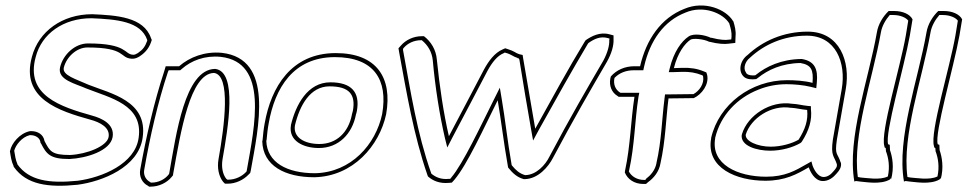

<svg xmlns="http://www.w3.org/2000/svg" viewBox="-20 -663 3608 716"><path d="M17 -99C20 -80 22 -62 31 -43V-41L32 -40C79 26 160 37 269 26C361 14 497 -39 512 -150C532 -287 393 -314 310 -347C264 -368 211 -382 218 -411C228 -451 266 -486 306 -486C451 -486 425 -447 471 -444C483 -443 493 -448 501 -453C525 -469 538 -487 546 -514L543 -521C516 -600 414 -606 324 -610C212 -610 124 -546 99 -451C56 -294 202 -249 316 -217C354 -207 391 -187 385 -152C379 -118 305 -88 241 -85C172 -85 166 -99 146 -137C142 -162 120 -174 97 -174H92C52 -166 23 -127 18 -102ZM33 -101C38 -121 61 -152 91 -159H94C112 -159 129 -149 131 -132V-130L133 -128C153 -89 166 -70 238 -70H239C302 -73 391 -100 400 -152C408 -200 360 -222 323 -232C206 -265 74 -307 113 -450C135 -537 216 -595 321 -595C414 -591 505 -584 529 -514V-511C521 -489 513 -478 494 -465C487 -461 482 -458 475 -459C443 -461 455 -501 308 -501C259 -501 215 -459 204 -412C193 -365 262 -351 302 -333C390 -298 515 -273 497 -149C484 -52 361 -1 270 11C162 22 88 10 45 -50V-51C38 -67 36 -83 33 -101Z M503 -31C498 -5 510 19 532 30L536 33H542C572 33 602 19 620 -3L625 -9L626 -16C654 -172 689 -389 778 -391C842 -383 817 -193 795 -70C789 -37 796 -5 812 15L819 22H829C859 22 888 8 907 -12L913 -18L915 -26C944 -189 1003 -444 807 -466C744 -472 687 -450 648 -416H598L592 -396C555 -284 525 -153 503 -31ZM518 -31C539 -152 569 -283 606 -394L609 -401H652L658 -406C693 -437 744 -457 803 -451C982 -431 930 -195 900 -26L899 -23L897 -21C882 -5 857 7 832 7H828L824 4C810 -13 805 -41 810 -70C830 -185 867 -395 783 -406H782H781C669 -403 637 -162 611 -16L610 -14L608 -11C594 6 571 18 545 18H543L541 17L540 16C523 7 514 -11 518 -31Z M967 -203C963 -182 961 -161 959 -139L958 -137C960 -44 1044 -2 1152 -2C1297 -5 1395 -120 1420 -237C1444 -373 1385 -465 1232 -465C1066 -465 991 -338 967 -203ZM982 -203C1005 -335 1074 -450 1229 -450C1374 -450 1428 -366 1405 -237C1381 -125 1290 -20 1155 -17C1050 -17 976 -57 973 -138L974 -140C976 -162 978 -182 982 -203ZM1065 -196C1055 -138 1111 -111 1169 -111C1243 -111 1293 -164 1307 -234V-235C1308 -238 1310 -243 1311 -250C1323 -319 1291 -356 1212 -356C1127 -356 1083 -272 1065 -197ZM1080 -196C1098 -271 1137 -341 1209 -341C1282 -341 1307 -311 1296 -250C1295 -245 1293 -240 1292 -235V-234C1279 -170 1236 -126 1171 -126C1115 -126 1072 -151 1080 -196Z M1466 -483 1468 -471C1497 -314 1522 -161 1574 -10L1576 -5C1594 11 1619 22 1653 19L1665 18L1674 8C1722 -48 1785 -187 1836 -289C1849 -214 1858 -133 1874 -43L1875 -38C1892 -17 1908 -2 1933 5H1937C1987 4 2025 -41 2042 -74C2118 -217 2183 -329 2243 -432C2261 -464 2269 -493 2268 -516V-531L2253 -535C2217 -545 2186 -528 2164 -513L2160 -507C2099 -407 2040 -298 1976 -183C1961 -269 1945 -363 1931 -445L1929 -458L1916 -461C1903 -465 1897 -473 1873 -480L1864 -483L1855 -479C1824 -466 1802 -435 1785 -404C1751 -338 1699 -241 1654 -155C1634 -241 1619 -342 1609 -441C1606 -478 1587 -508 1561 -528H1553C1522 -528 1493 -514 1475 -493ZM1483 -481 1486 -485C1500 -501 1523 -513 1550 -513H1553C1576 -494 1591 -469 1594 -437C1603 -337 1619 -236 1639 -149L1648 -113L1667 -150C1712 -236 1764 -333 1798 -399C1815 -430 1834 -455 1859 -465L1862 -467L1866 -466C1888 -460 1893 -452 1910 -447V-446L1915 -445L1917 -440C1930 -357 1946 -264 1961 -178L1968 -139L1989 -178C2053 -293 2114 -402 2173 -501L2175 -503C2195 -517 2218 -529 2247 -521L2253 -519L2252 -513C2253 -494 2246 -467 2230 -437C2170 -334 2105 -223 2029 -79C2014 -48 1980 -11 1940 -10H1938C1917 -16 1904 -28 1889 -46L1888 -48C1872 -139 1864 -218 1851 -294L1844 -336L1823 -294C1772 -192 1707 -53 1663 -1L1659 4H1654C1625 7 1605 -2 1589 -15L1588 -17C1535 -167 1512 -319 1483 -476Z M2256 -370C2251 -343 2261 -318 2283 -305L2287 -302H2346C2332 -212 2331 -119 2311 -27L2310 -20C2320 5 2345 23 2379 23H2389L2397 16C2418 1 2438 -23 2443 -54C2462 -139 2463 -218 2473 -296C2501 -296 2530 -297 2559 -297H2567C2597 -311 2625 -348 2617 -384L2614 -393L2604 -397C2580 -407 2555 -411 2524 -410C2514 -410 2504 -409 2493 -409C2507 -466 2534 -501 2555 -515C2564 -521 2604 -518 2625 -507H2627C2658 -499 2683 -498 2696 -500L2722 -503L2723 -528C2725 -548 2720 -566 2715 -583L2714 -584C2688 -628 2607 -662 2532 -630C2445 -596 2390 -516 2367 -416H2346C2310 -416 2279 -402 2258 -378ZM2271 -370 2272 -373C2290 -391 2314 -401 2344 -401H2379L2382 -415C2404 -512 2456 -585 2536 -616C2603 -645 2677 -614 2700 -575V-574C2705 -557 2709 -543 2708 -526L2707 -516L2697 -515C2687 -513 2664 -514 2634 -522H2632H2631C2608 -533 2567 -540 2548 -527C2521 -509 2493 -470 2478 -410L2474 -394H2490C2502 -394 2512 -395 2522 -395C2552 -396 2574 -392 2597 -383L2601 -381L2602 -378C2607 -351 2588 -324 2566 -312H2562C2533 -312 2504 -311 2476 -311H2460L2458 -295C2448 -216 2447 -138 2428 -55V-54C2423 -28 2406 -9 2389 4V5L2386 8H2382C2355 8 2334 -6 2325 -24L2326 -27C2347 -122 2347 -213 2361 -302L2364 -317H2294C2293 -318 2293 -317 2292 -318C2275 -329 2267 -348 2271 -370Z M2632 -147C2612 -36 2727 11 2834 11C2908 11 2951 -13 2996 -39C3002 -22 3017 9 3045 12C3070 14 3089 -3 3099 -15C3109 -26 3119 -39 3116 -56L3115 -57C3103 -95 3092 -82 3101 -143L3134 -331C3152 -433 3112 -545 2992 -545C2901 -545 2824 -510 2768 -458C2739 -437 2731 -395 2756 -375C2767 -367 2782 -366 2800 -368L2807 -373C2843 -402 2895 -427 2965 -428C3006 -421 3014 -402 3010 -354C2980 -362 2943 -364 2915 -364C2781 -364 2661 -274 2632 -149ZM2647 -147V-149C2667 -233 2729 -298 2809 -329C2841 -342 2877 -349 2913 -349C2940 -349 2976 -346 3004 -339L3024 -334L3026 -355C3031 -406 3018 -435 2970 -443H2969H2968C2894 -442 2837 -415 2799 -384L2796 -382C2780 -381 2772 -383 2766 -387C2763 -389 2763 -392 2761 -394C2751 -409 2759 -434 2776 -447L2777 -448C2830 -497 2902 -530 2989 -530C3097 -530 3136 -429 3119 -331L3086 -143C3077 -80 3091 -82 3101 -50V-48C3102 -41 3097 -34 3088 -24C3079 -13 3066 -2 3049 -3C3030 -5 3016 -29 3010 -46L3006 -61L2990 -52C2945 -26 2907 -4 2837 -4C2731 -4 2630 -50 2647 -147ZM2746 -160C2741 -118 2804 -101 2852 -101C2894 -101 2936 -113 2964 -129L2968 -132L2971 -136C2997 -177 3009 -215 3004 -257V-267L2993 -268C2971 -270 2956 -275 2935 -276H2934C2853 -289 2768 -233 2747 -163V-162ZM2761 -161C2780 -222 2856 -273 2929 -261H2931C2950 -260 2966 -255 2990 -253C2994 -215 2983 -181 2958 -142C2934 -128 2893 -116 2854 -116C2805 -116 2758 -137 2761 -161Z M3250 -542C3219 -365 3138 -149 3166 14C3166 14 3172 12 3172 12C3172 12 3187 14 3187 14C3205 15 3264 27 3299 6L3303 1V6C3315 -38 3308 -77 3299 -103L3298 -123L3292 -125C3279 -166 3351 -409 3373 -531L3383 -591C3373 -610 3347 -622 3314 -622H3294C3273 -602 3255 -573 3250 -542ZM3265 -542C3269 -566 3283 -590 3298 -607H3311C3338 -607 3359 -597 3367 -586L3358 -531C3337 -410 3262 -169 3278 -118L3279 -113L3283 -111L3284 -98L3285 -96C3293 -74 3299 -42 3291 -5C3261 10 3209 0 3190 -1L3179 -3C3158 -160 3234 -367 3265 -542Z M3435 -542C3404 -365 3323 -149 3351 14C3351 14 3357 12 3357 12C3357 12 3372 14 3372 14C3390 15 3449 27 3484 6L3488 1V6C3500 -38 3493 -77 3484 -103L3483 -123L3477 -125C3464 -166 3536 -409 3558 -531L3568 -591C3558 -610 3532 -622 3499 -622H3479C3458 -602 3440 -573 3435 -542ZM3450 -542C3454 -566 3468 -590 3483 -607H3496C3523 -607 3544 -597 3552 -586L3543 -531C3522 -410 3447 -169 3463 -118L3464 -113L3468 -111L3469 -98L3470 -96C3478 -74 3484 -42 3476 -5C3446 10 3394 0 3375 -1L3364 -3C3343 -160 3419 -367 3450 -542Z"/></svg>

Font: Snowfall
Style: BlkOlObl
Weight: 900
Designer: Jasper
Foundry: Cannot Into Space Fonts
Version: Version 0.9